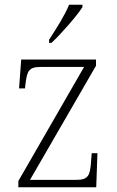

<svg xmlns="http://www.w3.org/2000/svg" viewBox="-20 -786 493 806"><path d="M186 -619V-606H196C239 -646 304 -721 326 -756V-766H270C252 -721 215 -664 186 -619ZM57 0H384L389 -143H365L362 -104C358 -49 350 -31 300 -31H106L383 -510V-536H69L60 -415H85L87 -434C94 -488 100 -505 152 -505H333L57 -26Z"/></svg>

Font: Noto Serif Devanagari SemiCondensed ExtraLight
Style: Regular
Weight: 200
Width: 4
Designer: Universal Thirst, Indian Type Foundry and the Monotype Design Team
Foundry: Monotype Imaging Inc.
Version: Version 2.004